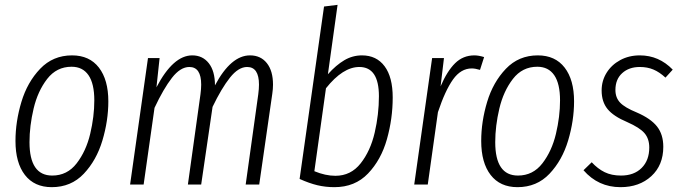

<svg xmlns="http://www.w3.org/2000/svg" viewBox="-20 -763 2822 794"><path d="M44 -180Q44 -260 68.5 -341.5Q93 -423 146 -478.5Q199 -534 278 -534Q350 -534 389 -483.5Q428 -433 428 -344Q428 -264 403.5 -182Q379 -100 326.5 -44.5Q274 11 194 11Q122 11 83 -39.5Q44 -90 44 -180ZM370 -348Q370 -417 346 -452Q322 -487 276 -487Q214 -487 175 -436.5Q136 -386 119 -314Q102 -242 102 -175Q102 -37 196 -37Q258 -37 297 -87.5Q336 -138 353 -209.5Q370 -281 370 -348Z M1109 -413Q1109 -395 1106 -375L1052 0H996L1048 -373Q1051 -396 1051 -413Q1051 -486 1002 -486Q966 -486 931 -442Q896 -398 859 -321L812 0H757L809 -373Q812 -396 812 -413Q812 -486 763 -486Q726 -486 691 -441Q656 -396 619 -317L574 0H518L592 -523H640L627 -402Q696 -534 775 -534Q818 -534 843.5 -501.5Q869 -469 869 -410Q935 -534 1014 -534Q1058 -534 1083.5 -502Q1109 -470 1109 -413Z M1604 -360Q1604 -272 1580 -187Q1556 -102 1502 -45.5Q1448 11 1363 11Q1326 11 1292.5 3Q1259 -5 1219 -23L1320 -736L1376 -743L1336 -456Q1370 -494 1404 -514Q1438 -534 1477 -534Q1537 -534 1570.5 -489Q1604 -444 1604 -360ZM1328 -398 1280 -55Q1326 -36 1367 -36Q1431 -36 1471.5 -87.5Q1512 -139 1529.5 -214.5Q1547 -290 1547 -365Q1547 -486 1466 -486Q1398 -486 1328 -398Z M1982 -527 1965 -474Q1945 -480 1931 -480Q1886 -480 1853.5 -434.5Q1821 -389 1791 -299L1749 0H1693L1767 -523H1816L1802 -406Q1829 -469 1862 -501.5Q1895 -534 1942 -534Q1959 -534 1982 -527Z M1970 -180Q1970 -260 1994.5 -341.5Q2019 -423 2072 -478.5Q2125 -534 2204 -534Q2276 -534 2315 -483.5Q2354 -433 2354 -344Q2354 -264 2329.5 -182Q2305 -100 2252.5 -44.5Q2200 11 2120 11Q2048 11 2009 -39.5Q1970 -90 1970 -180ZM2296 -348Q2296 -417 2272 -452Q2248 -487 2202 -487Q2140 -487 2101 -436.5Q2062 -386 2045 -314Q2028 -242 2028 -175Q2028 -37 2122 -37Q2184 -37 2223 -87.5Q2262 -138 2279 -209.5Q2296 -281 2296 -348Z M2762 -475 2732 -442Q2707 -465 2682 -475.5Q2657 -486 2626 -486Q2581 -486 2553 -460.5Q2525 -435 2525 -391Q2525 -359 2544.5 -338.5Q2564 -318 2613 -298Q2671 -273 2697 -240Q2723 -207 2723 -156Q2723 -80 2673.5 -34.5Q2624 11 2546 11Q2454 11 2393 -59L2427 -92Q2452 -65 2480.5 -51Q2509 -37 2548 -37Q2602 -37 2633.5 -68.5Q2665 -100 2665 -153Q2665 -189 2645.5 -212Q2626 -235 2574 -258Q2517 -282 2492.5 -312Q2468 -342 2468 -389Q2468 -429 2488.5 -462Q2509 -495 2545 -514.5Q2581 -534 2626 -534Q2705 -534 2762 -475Z"/></svg>

Font: Fira Sans Extra Condensed Light
Style: Italic
Weight: 300
Width: 3
Italic angle: -8°
Designer: Carrois Corporate & Edenspiekermann AG
Foundry: Carrois Corporate GbR & Edenspiekermann AG
Version: Version 4.203